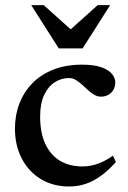

<svg xmlns="http://www.w3.org/2000/svg" viewBox="-20 -700 488 732"><path d="M292.5 -453.5Q339.5 -453.5 367.5 -443.2Q395.5 -433 407.5 -417.5Q419.5 -402 419.5 -386Q419.5 -370 412.5 -357.8Q405.5 -345.5 393 -338.5Q380.5 -331.5 365 -331.5Q351.5 -331.5 339.2 -338.8Q327 -346 315.5 -356.5Q304 -367 292.5 -377.5Q281 -388 268.8 -395.2Q256.5 -402.5 243 -402.5Q214.5 -402.5 189.2 -386.8Q164 -371 148.5 -338.5Q133 -306 133 -255Q133 -194.5 152.5 -152Q172 -109.5 208 -87.5Q244 -65.5 294 -65.5Q324.5 -65.5 353.2 -75.8Q382 -86 410.5 -106.5L422 -82.5Q393.5 -50.5 365 -29.8Q336.5 -9 306.5 1Q276.5 11 244 11Q182.5 11 135.8 -17.2Q89 -45.5 63 -95.5Q37 -145.5 37 -210Q37 -261 54 -305.2Q71 -349.5 103.5 -382.8Q136 -416 183.8 -434.8Q231.5 -453.5 292.5 -453.5ZM262 -577H237L352.5 -680.5H400L295 -515.5H204L99 -680.5H146.5Z"/></svg>

Font: Newsreader 16pt Medium
Style: Regular
Weight: 500
Designer: Hugues Gentile
Foundry: Production Type
Version: Version 1.003